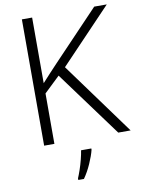

<svg xmlns="http://www.w3.org/2000/svg" viewBox="-100 -781 789 1069"><g transform="rotate(-10 294.5 -246.5)"><path d="M589 0H519L247 -370L158 -285V0H100V-714H158V-343Q179 -366 200.5 -389.5Q222 -413 245 -437L509 -714H580L290 -410ZM356 68Q348 101 329 144Q310 187 286 221H254V212Q261 196 270.5 168.5Q280 141 287.5 111.5Q295 82 298 61H356Z"/></g></svg>

Font: Noto Sans Thai Looped Light
Style: Regular
Weight: 300
Designer: Sasikarn Vongin, Ben Mitchell
Foundry: The Fontpad Ltd
Version: Version 1.001; ttfautohint (v1.8.4.7-5d5b)